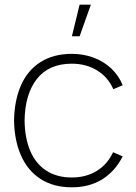

<svg xmlns="http://www.w3.org/2000/svg" viewBox="-20 -785 579 820"><path d="M40 -270Q41.5 -357.5 70 -421.5Q98.5 -485.5 153.5 -520.2Q208.5 -555 287 -555Q336.5 -555 380 -538.8Q423.5 -522.5 455.5 -492.2Q487.5 -462 504 -421L464 -404Q441.5 -455.5 394.8 -484.2Q348 -513 287 -513Q188.5 -513 137.5 -447.8Q86.5 -382.5 85 -270Q86 -195.5 109 -141Q132 -86.5 177 -56.8Q222 -27 287 -27Q347 -27 392.8 -54.8Q438.5 -82.5 463 -135L504 -117Q470.5 -52 415.5 -18.5Q360.5 15 287 15Q208.5 15 153.5 -20.5Q98.5 -56 70 -120.2Q41.5 -184.5 40 -270ZM287 -630H320L368 -765H320Z"/></svg>

Font: Tap Sans
Style: Regular
Weight: 400
Designer: Tap Payments
Foundry: Tap Payments
Version: Version 1.001;Glyphs 3.1.2 (3151)